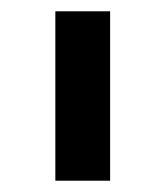

<svg xmlns="http://www.w3.org/2000/svg" viewBox="-20 -760 293 340"><path d="M78 -440V-740H175V-440Z"/></svg>

Font: IBM Plex Arabic Medium
Style: Regular
Weight: 500
Designer: Mike Abbink, Paul van der Laan, Pieter van Rosmalen, Wael Morcos, Khajak Apelian
Foundry: Bold Monday
Version: Version 1.0